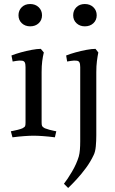

<svg xmlns="http://www.w3.org/2000/svg" viewBox="-20 -675 573 955"><path d="M187 -316V-66Q187 -53 189.5 -48Q192 -43 203 -37Q213 -33 226 -29.5Q239 -26 249.5 -24Q260 -22 260 -22L253 8Q222 4 194.5 2Q167 0 147 0Q128 0 100.5 2Q73 4 42 8L34 -22Q34 -22 44.5 -24Q55 -26 69 -29.5Q83 -33 92 -37Q103 -43 105 -48Q107 -53 107 -66V-341Q107 -358 103 -365Q99 -372 90 -373Q78 -375 60.5 -372Q43 -369 43 -369L37 -399Q57 -407 84 -414.5Q111 -422 138 -427Q165 -432 183 -432L198 -414Q193 -394 190 -370.5Q187 -347 187 -316ZM72 -599Q72 -623 88 -639Q104 -655 130 -655Q156 -655 172.5 -639Q189 -623 189 -599Q189 -575 172.5 -559.5Q156 -544 130 -544Q105 -544 88.5 -559.5Q72 -575 72 -599ZM344 -599Q344 -623 360 -639Q376 -655 402 -655Q428 -655 444.5 -639Q461 -623 461 -599Q461 -575 444.5 -559.5Q428 -544 402 -544Q377 -544 360.5 -559.5Q344 -575 344 -599ZM379 28V-341Q379 -358 375 -365Q371 -372 362 -373Q350 -375 332 -372Q314 -369 314 -369L309 -399Q329 -407 356 -414.5Q383 -422 410 -427Q437 -432 455 -432L469 -414Q465 -394 462 -370.5Q459 -347 459 -316V-2Q459 26 456.5 53Q454 80 446 96Q430 130 407.5 160.5Q385 191 361.5 216.5Q338 242 319 260L298 239Q315 218 338 179Q361 140 372 103Q376 88 377.5 69Q379 50 379 28Z"/></svg>

Font: Buenard
Style: Regular
Weight: 400
Version: Version 2.000